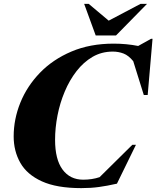

<svg xmlns="http://www.w3.org/2000/svg" viewBox="-20 -955 806 990"><path d="M583 -8Q532.5 3.5 490.2 9.2Q448 15 399 15Q272.5 15 195.8 -20Q119 -55 84.8 -115.5Q50.5 -176 50.5 -251.5Q50.5 -340.5 85 -425.8Q119.5 -511 186 -579.8Q252.5 -648.5 348.2 -689.2Q444 -730 566 -730Q631.5 -730 692.5 -718L759 -755H766.5L741.5 -465H721.5L667 -639.5Q643 -669 617 -679Q591 -689 561.5 -689Q504 -689 457.2 -661.8Q410.5 -634.5 374.5 -588Q338.5 -541.5 313.8 -482.8Q289 -424 276.5 -359.8Q264 -295.5 264 -234Q264 -133 302.5 -80.8Q341 -28.5 409 -28.5Q455 -28.5 493.5 -41.5L662.5 -208.5H681ZM738 -935 578 -772H473.5L414 -935H437.5L540.5 -848.5L704.5 -935Z"/></svg>

Font: Newsreader Display ExtraBold
Style: Italic
Weight: 800
Italic angle: -17°
Designer: Hugues Gentile
Foundry: Production Type
Version: Version 1.001